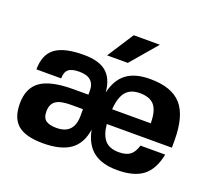

<svg xmlns="http://www.w3.org/2000/svg" viewBox="-120 -859 1144 1028"><g transform="rotate(20 452.0 -345.0)"><path d="M874 -246V-204H503Q509 -142 535.5 -113Q562 -84 614 -84Q656 -84 678.5 -101Q701 -118 712 -157H853Q836 -70 785.5 -30.5Q735 9 639 9Q552 9 502.5 -29Q453 -67 437 -148Q425 -66 371 -28Q317 10 216 10Q118 10 73 -27.5Q28 -65 28 -148Q28 -237 85.5 -277.5Q143 -318 271 -318H357V-340Q357 -417 270 -417Q227 -417 208.5 -401.5Q190 -386 190 -350H49Q49 -434 99.5 -472Q150 -510 262 -510Q347 -510 390 -474.5Q433 -439 440 -361Q458 -438 506.5 -474Q555 -510 640 -510Q763 -510 818.5 -447.5Q874 -385 874 -246ZM356 -198V-235H285Q227 -235 201.5 -216.5Q176 -198 176 -157Q176 -120 196.5 -106Q217 -92 256 -92Q356 -92 356 -198ZM723 -288Q723 -358 697.5 -389Q672 -420 614 -420Q561 -420 534.5 -388.5Q508 -357 503 -288ZM379 -550 476 -700H625L497 -550Z"/></g></svg>

Font: Fivo Sans Modern
Style: Regular
Weight: 700
Designer: Alexander Slobzheninov
Foundry: Alexander Slobzheninov
Version: 1.0